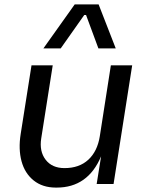

<svg xmlns="http://www.w3.org/2000/svg" viewBox="-20 -830 668 866"><path d="M253.9 -611.8H175.8L316.9 -810.1H424.8L502 -611.8H423.8L368.2 -762.2H359.9ZM235.8 16.1H231.9Q171.9 16.1 131.8 -16.1Q91.8 -48.3 77.1 -102.8Q62.5 -157.2 73.2 -225.1L122.1 -535.2H217.8L166 -206.1Q156.7 -147.5 185.8 -109.6Q214.8 -71.8 271 -71.8Q337.4 -71.8 378.4 -109.6Q419.4 -147.5 430.2 -215.8L480 -535.2H576.2L492.2 0H416L436 -125Q376.5 16.1 235.8 16.1Z"/></svg>

Font: Sora Italic
Style: Regular
Weight: 400
Designer: Jonathan Barnbrook, Julián Moncada
Foundry: Barnbrook Fonts
Version: Version 2.000